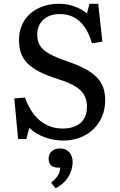

<svg xmlns="http://www.w3.org/2000/svg" viewBox="-20 -734 638 1022"><path d="M315.9 14.2Q265.1 14.2 216.6 -3.9Q168 -22 136.2 -53.2L120.1 5.9H76.2L56.2 -210L112.8 -214.8Q127.9 -173.8 147.9 -142.8Q168 -111.8 193.6 -91.3Q219.2 -70.8 249 -60.3Q278.8 -49.8 313 -49.8Q355 -49.8 384 -63.5Q413.1 -77.1 428 -103Q442.9 -128.9 442.9 -165Q442.9 -202.1 428 -228.5Q413.1 -254.9 378.7 -275.4Q344.2 -295.9 286.1 -314Q229 -332 189.9 -352.1Q150.9 -372.1 127 -396Q103 -419.9 92 -450.9Q81.1 -481.9 81.1 -521Q81.1 -556.2 91.1 -585.7Q101.1 -615.2 119.6 -638.7Q138.2 -662.1 164.6 -679Q190.9 -695.8 223.9 -704.8Q256.8 -713.9 294.9 -713.9Q335.9 -713.9 375.5 -700Q415 -686 442.9 -662.1L456.1 -713.9H502.9L524.9 -512.2L469.2 -503.9Q454.1 -557.1 429.9 -591.1Q405.8 -625 373.3 -642.1Q340.8 -659.2 297.9 -659.2Q243.7 -659.2 210.9 -629.2Q178.2 -599.1 178.2 -548.8Q178.2 -515.6 192.6 -491.7Q207 -467.8 241 -448.5Q274.9 -429.2 333 -409.2Q390.1 -390.1 430.2 -369.1Q470.2 -348.1 494.1 -323.5Q518.1 -298.8 529.1 -268.8Q540 -238.8 540 -200.2Q540 -153.3 523.4 -114.3Q506.8 -75.2 476.8 -46.1Q446.8 -17.1 405.8 -1.5Q364.7 14.2 315.9 14.2ZM275.9 268.1 252 238.8Q272 221.7 282.5 208.3Q293 194.8 296.4 182.4Q299.8 169.9 299.8 158.2H289.6Q261.7 158.2 250.2 144.5Q238.8 130.9 238.8 111.8Q238.8 94.7 246.3 82.3Q253.9 69.8 267.3 63Q280.8 56.2 299.8 56.2Q323.7 56.2 338.1 66.7Q352.5 77.1 359.6 93.5Q366.7 109.9 366.7 127.9Q366.7 153.8 356.7 180.9Q346.7 208 326.2 230.5Q305.7 252.9 275.9 268.1Z"/></svg>

Font: Literata
Style: Regular
Weight: 400
Designer: Latin by Veronika Burian and Jose Scaglione. Greek by Irene Vlachou. Cyrillic by Vera Evstafieva.
Foundry: TypeTogether
Version: Version 3.002